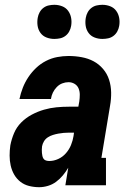

<svg xmlns="http://www.w3.org/2000/svg" viewBox="-20 -771 540 799"><path d="M143 8Q122 8 101.5 3Q81 -2 65 -14.5Q49 -27 39 -44.5Q29 -62 24.5 -82Q20 -102 20 -123.5Q20 -145 23 -166Q28 -192 38.5 -217Q49 -242 68.5 -261.5Q88 -281 112.5 -294Q137 -307 163 -314.5Q189 -322 215 -324.5Q241 -327 267 -327H306L310 -349Q312 -363 312 -377Q312 -391 307 -403Q302 -415 290.5 -422Q279 -429 265 -429Q252 -429 239 -424Q226 -419 216 -408.5Q206 -398 200 -385.5Q194 -373 192 -359H61Q66 -383 75 -406Q84 -429 98 -450Q112 -471 130.5 -488.5Q149 -506 171.5 -517.5Q194 -529 218 -533.5Q242 -538 265 -538Q293 -538 320 -533Q347 -528 369.5 -516Q392 -504 409 -484Q426 -464 434 -439Q442 -414 442.5 -386.5Q443 -359 438 -331L402 -114H421V0H252L264 -73Q254 -56 241.5 -41Q229 -26 213.5 -14.5Q198 -3 179.5 2.5Q161 8 143 8ZM185 -101Q204 -101 222.5 -109.5Q241 -118 254.5 -133.5Q268 -149 275.5 -167.5Q283 -186 286 -205L288 -219H267Q256 -219 245 -218Q234 -217 223 -215Q212 -213 200.5 -209.5Q189 -206 179 -199.5Q169 -193 163 -183Q157 -173 155 -162Q154 -155 154 -148Q154 -141 154.5 -134.5Q155 -128 156.5 -121.5Q158 -115 161.5 -110Q165 -105 171.5 -103Q178 -101 185 -101ZM406 -609Q389 -609 373.5 -615Q358 -621 348.5 -634Q339 -647 336.5 -663.5Q334 -680 337 -697Q339 -709 345 -720Q351 -731 361 -738.5Q371 -746 383 -748.5Q395 -751 406 -751Q423 -751 438.5 -745Q454 -739 463.5 -726Q473 -713 476 -696.5Q479 -680 476 -663Q474 -651 468 -640Q462 -629 452 -621.5Q442 -614 430 -611.5Q418 -609 406 -609ZM206 -609Q189 -609 173.5 -615Q158 -621 148.5 -634Q139 -647 136.5 -663.5Q134 -680 137 -697Q139 -709 145 -720Q151 -731 161 -738.5Q171 -746 183 -748.5Q195 -751 206 -751Q223 -751 238.5 -745Q254 -739 263.5 -726Q273 -713 276 -696.5Q279 -680 276 -663Q274 -651 268 -640Q262 -629 252 -621.5Q242 -614 230 -611.5Q218 -609 206 -609Z"/></svg>

Font: Iosevka Curly Slab HvObl
Style: Regular
Weight: 900
Italic angle: -9°
Monospace: yes
Designer: Belleve Invis
Foundry: Belleve Invis
Version: Version 11.1.0; ttfautohint (v1.8.3)